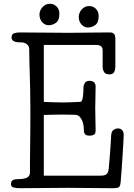

<svg xmlns="http://www.w3.org/2000/svg" viewBox="-20 -992 707 1012"><path d="M188 -916Q188 -923 191 -932.5Q194 -942 201 -951Q208 -960 218.5 -966Q229 -972 244 -972Q264 -972 278.5 -957.5Q293 -943 293 -920Q293 -884 274.5 -871.5Q256 -859 237 -859Q217 -859 202.5 -875Q188 -891 188 -916ZM395 -904Q395 -911 398 -920.5Q401 -930 408 -939Q415 -948 425.5 -954Q436 -960 451 -960Q471 -960 485.5 -945.5Q500 -931 500 -908Q500 -872 481.5 -859.5Q463 -847 444 -847Q424 -847 409.5 -863Q395 -879 395 -904ZM602 -315Q616 -315 624 -306Q632 -297 632 -282Q632 -273 630.5 -244.5Q629 -216 626.5 -179Q624 -142 621.5 -102.5Q619 -63 616 -33Q614 -8 604 -4Q594 0 574 0Q513 0 455.5 -1Q398 -2 337 -2Q276 -2 210.5 -1Q145 0 84 0Q67 0 52.5 -3.5Q38 -7 38 -21Q38 -37 47.5 -42.5Q57 -48 77 -48Q106 -48 122 -55.5Q138 -63 138 -84Q138 -117 138 -142Q138 -167 138.5 -189Q139 -211 139 -233Q139 -255 139.5 -282Q140 -309 140 -343Q140 -377 140 -425Q140 -478 139 -520Q138 -562 137 -598Q136 -634 135 -666Q134 -698 134 -730Q134 -745 128 -752.5Q122 -760 113.5 -764Q105 -768 96 -768.5Q87 -769 81 -769Q64 -769 52.5 -775Q41 -781 41 -794Q41 -812 54 -816.5Q67 -821 82 -821Q115 -821 151.5 -820.5Q188 -820 222 -820Q256 -820 285 -819.5Q314 -819 333 -819Q370 -819 393.5 -819.5Q417 -820 439.5 -820Q462 -820 489 -820.5Q516 -821 560 -821Q574 -821 581 -813.5Q588 -806 588 -785V-646Q588 -622 581 -611Q574 -600 557 -600Q535 -600 528 -613Q521 -626 521 -640V-727Q521 -737 517 -743Q513 -749 507.5 -751.5Q502 -754 495.5 -754.5Q489 -755 484 -755H211V-455Q239 -454 260 -453Q281 -452 310 -452Q322 -452 336.5 -452.5Q351 -453 364.5 -453.5Q378 -454 388.5 -454.5Q399 -455 403 -455Q409 -455 412.5 -464Q416 -473 417.5 -485.5Q419 -498 419.5 -511Q420 -524 420 -532Q420 -543 427 -554.5Q434 -566 452 -566Q466 -566 475 -559Q484 -552 484 -535Q484 -506 483 -477.5Q482 -449 482 -420Q482 -391 483 -361.5Q484 -332 484 -304Q484 -287 475 -282Q466 -277 453 -277Q434 -277 428 -285Q422 -293 422 -306Q422 -317 420 -331Q418 -345 412.5 -357.5Q407 -370 398 -378.5Q389 -387 374 -387Q363 -387 348 -387.5Q333 -388 310 -388Q281 -388 260.5 -387.5Q240 -387 211 -386V-66H510Q517 -66 524.5 -67Q532 -68 538 -71.5Q544 -75 548 -82.5Q552 -90 553 -103Q554 -115 556 -137Q558 -159 560 -184.5Q562 -210 563.5 -235Q565 -260 566 -278Q567 -299 578 -307Q589 -315 602 -315Z"/></svg>

Font: Life Savers
Style: Bold
Weight: 700
Designer: Pablo Impallari, Rodrigo Fuenzalida, Brenda Gallo
Foundry: Pablo Impallari, Rodrigo Fuenzalida, Brenda Gallo
Version: Version 3.001; ttfautohint (v0.95) -l 8 -r 50 -G 200 -x 14 -